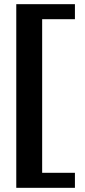

<svg xmlns="http://www.w3.org/2000/svg" viewBox="-20 -770 409 920"><path d="M58 130V-750H339V-678H182V58H339V130Z"/></svg>

Font: Roboto Serif 20pt SemiBold
Style: Regular
Weight: 600
Version: Version 1.008